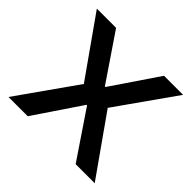

<svg xmlns="http://www.w3.org/2000/svg" viewBox="-130 -629 762 762"><g transform="rotate(45 250.5 -248.0)"><path d="M8 0 183 -248 8 -496H116L249 -300H252L385 -496H492L317 -248L492 0H385L252 -197H249L116 0Z"/></g></svg>

Font: DM Sans 36pt Medium
Style: Regular
Weight: 500
Designer: Colophon Foundry, Jonny Pinhorn
Foundry: Colophon Foundry
Version: Version 4.004;gftools[0.9.30]